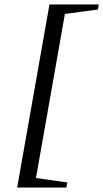

<svg xmlns="http://www.w3.org/2000/svg" viewBox="-20 -714 466 868"><path d="M57.6 133.8 203.6 -693.8H426.3L422.4 -670.9L273.4 -650.9L142.6 90.8L284.2 110.8L280.3 133.8Z"/></svg>

Font: Liberation Serif
Style: Italic
Weight: 400
Italic angle: -16.333°
Designer: Steve Matteson
Foundry: Ascender Corporation
Version: Version 2.1.5